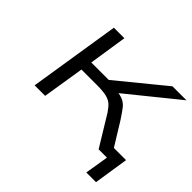

<svg xmlns="http://www.w3.org/2000/svg" viewBox="-148 -673 980 980"><g transform="rotate(45 342.0 -183.0)"><path d="M583 128 604 0H558L567 -60H682L653 128ZM82 0 160 -494H236L204 -287H330L583 -494H684L390 -256L381 -279Q423 -275 444 -266Q465 -257 479.5 -238.5Q494 -220 517 -185L631 0H544L444 -164Q428 -188 413.5 -201Q399 -214 374.5 -220Q350 -226 303 -226H194L158 0Z"/></g></svg>

Font: Nunito Sans 7pt Expanded Light
Style: Italic
Weight: 300
Width: 7
Italic angle: -9°
Designer: Vernon Adams
Foundry: Vernon Adams
Version: Version 3.101;gftools[0.9.27]